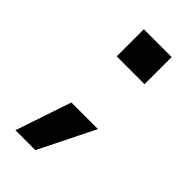

<svg xmlns="http://www.w3.org/2000/svg" viewBox="-185 -511 675 675"><g transform="rotate(45 152.5 -173.0)"><path d="M37 112 107 -96H239.2L136 112ZM105 -323.4V-458.2H243.4V-323.4Z"/></g></svg>

Font: Maven Pro VF Beta
Style: Regular
Weight: 400
Designer: Joe Prince
Foundry: Joe Prince
Version: Version 2.002